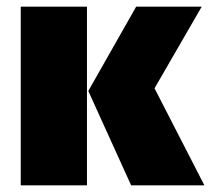

<svg xmlns="http://www.w3.org/2000/svg" viewBox="-20 -554 631 574"><path d="M240 0H42V-534H240ZM442 -290 591 0H372L244 -282L387 -534H583Z"/></svg>

Font: FiraGO Heavy
Style: Regular
Weight: 900
Designer: bBox Type
Foundry: bBox Type GmbH
Version: Version 1.001